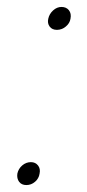

<svg xmlns="http://www.w3.org/2000/svg" viewBox="-20 -530 252 553"><path d="M56 3Q42 3 35 -6.5Q28 -16 30 -30Q33 -44 44 -53.5Q55 -63 69 -63Q82 -63 89.5 -53.5Q97 -44 94 -30Q92 -16 81 -6.5Q70 3 56 3ZM144 -444Q130 -444 123 -453.5Q116 -463 119 -476Q122 -490 133 -500Q144 -510 157 -510Q171 -510 178.5 -500.5Q186 -491 183 -476Q181 -463 169.5 -453.5Q158 -444 144 -444Z"/></svg>

Font: Albert Sans ExtraLight
Style: Italic
Weight: 250
Italic angle: -11.25°
Designer: Andreas Rasmussen
Foundry: a.Foundry
Version: Version 1.025